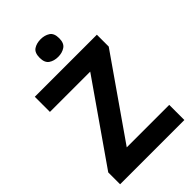

<svg xmlns="http://www.w3.org/2000/svg" viewBox="-272 -1025 1122 1122"><g transform="rotate(-45 289.5 -464.0)"><path d="M555 0H24V-98L366 -589H33V-714H546V-616L204 -125H555ZM295 -928Q328 -928 352 -912.5Q376 -897 376 -855Q376 -814 352 -798Q328 -782 295 -782Q261 -782 237.5 -798Q214 -814 214 -855Q214 -897 237.5 -912.5Q261 -928 295 -928Z"/></g></svg>

Font: Noto Sans Gujarati UI
Style: Bold
Weight: 700
Designer: Jelle Bosma - Monotype Design Team, Universal Thirst
Foundry: Monotype Imaging Inc.
Version: Version 2.106; ttfautohint (v1.8.4.7-5d5b)